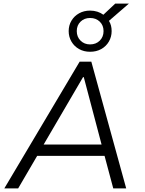

<svg xmlns="http://www.w3.org/2000/svg" viewBox="-20 -1048 804 1068"><path d="M4 0 423 -705H488L682 0H610L556 -202L591 -181H158L199 -202L81 0ZM442 -619 214 -229 192 -244H578L549 -229L446 -619ZM481 -760Q447 -760 420 -775Q393 -790 377.5 -816.5Q362 -843 362 -875Q362 -907 377.5 -933Q393 -959 420 -974Q447 -989 481 -989Q503 -989 521.5 -983Q540 -977 555 -966L621 -1028H697L586 -932Q594 -919 597.5 -905Q601 -891 601 -875Q601 -843 585.5 -816.5Q570 -790 543 -775Q516 -760 481 -760ZM481 -801Q514 -801 535 -822Q556 -843 556 -875Q556 -907 535 -927.5Q514 -948 481 -948Q449 -948 428 -927.5Q407 -907 407 -875Q407 -843 428 -822Q449 -801 481 -801Z"/></svg>

Font: Nunito Sans 7pt Light
Style: Italic
Weight: 300
Italic angle: -9°
Designer: Vernon Adams
Foundry: Vernon Adams
Version: Version 3.101;gftools[0.9.27]